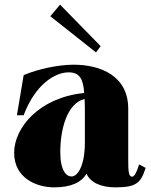

<svg xmlns="http://www.w3.org/2000/svg" viewBox="-20 -793 651 828"><path d="M214 15C285 15 331 -6 353 -44C371 -4 418 15 478 15C570 15 588 -6 608 -69L580 -84C569 -49 560 -31 549 -31C535 -32 533 -54 533 -101V-324C533 -466 414 -514 297 -514C232 -514 142 -495 82 -469L53 -296H82C132 -429 217 -481 276 -481C323 -481 339 -453 343 -392C147 -372 41 -241 41 -134C41 -25 137 15 214 15ZM288 -32C266 -32 240 -57 240 -137C240 -233 268 -348 345 -366C346 -346 346 -319 346 -296V-179C346 -74 313 -31 288 -32ZM197 -723 394 -567 414 -594 239 -773Z"/></svg>

Font: Sprat Condesed
Style: Bold
Weight: 700
Width: 3
Designer: Ethan Nakache
Foundry: Collletttivo
Version: Version 2.000;Glyphs 3.2 (3217)